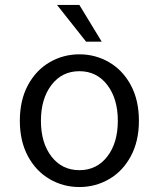

<svg xmlns="http://www.w3.org/2000/svg" viewBox="-20 -741 640 774"><path d="M60 -254Q60 -337 92.5 -397.5Q125 -458 180 -490Q235 -522 300 -522Q365 -522 420 -490Q475 -458 507.5 -397.5Q540 -337 540 -254Q540 -172 507.5 -111.5Q475 -51 420 -19Q365 13 300 13Q235 13 180 -19Q125 -51 92.5 -111.5Q60 -172 60 -254ZM455 -254Q455 -343 412.5 -398.5Q370 -454 300 -454Q230 -454 187.5 -398.5Q145 -343 145 -254Q145 -165 187.5 -110Q230 -55 300 -55Q370 -55 412.5 -110Q455 -165 455 -254ZM210 -721H300L390 -573H327Z"/></svg>

Font: Office Code Pro
Style: Regular
Weight: 400
Designer: Nathan Rutzky & Paul D. Hunt
Foundry: Adobe Systems Incorporated
Version: Version 1.004